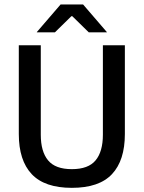

<svg xmlns="http://www.w3.org/2000/svg" viewBox="-20 -846 657 878"><path d="M308.5 13Q184 13 125 -49.8Q66 -112.5 66 -233V-639H166.5V-230Q166.5 -153 199.8 -112.8Q233 -72.5 308.5 -72.5Q384 -72.5 417.2 -112.8Q450.5 -153 450.5 -230V-639H551V-233Q551 -112.5 492.2 -49.8Q433.5 13 308.5 13ZM257 -825.5H360L468.5 -699.5V-698H386L310.5 -772H306.5L231 -698H148.5V-699.5Z"/></svg>

Font: Anek Gujarati Medium
Style: Regular
Weight: 500
Designer: Mrunmayee Ghaisas (Gujarati), Yesha Goshar (Latin)
Foundry: Ek Type
Version: Version 1.003